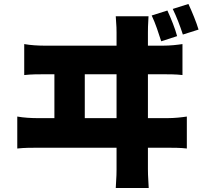

<svg xmlns="http://www.w3.org/2000/svg" viewBox="-20 -880 1040 967"><path d="M823 -827 744 -802C764 -760 778 -715 792 -672L872 -698C862 -736 842 -786 823 -827ZM929 -860 850 -835C870 -794 887 -749 901 -706L980 -731C969 -768 948 -819 929 -860ZM102 -658V-502C137 -506 175 -506 207 -506H254V-285H171C139 -285 100 -287 67 -293V-132C102 -136 140 -136 171 -136H567V-26C567 -16 567 9 563 67H729C725 7 725 -20 725 -28V-136H822C847 -136 892 -136 921 -132V-293C895 -289 860 -285 822 -285H725V-506H800C824 -506 869 -506 899 -502V-658C872 -654 838 -650 800 -650H725V-716C725 -730 725 -752 728 -798H563C567 -746 567 -730 567 -716V-650H207C174 -650 135 -652 102 -658ZM567 -285H407V-506H567Z"/></svg>

Font: Noto Sans CJK HK Black
Style: Regular
Weight: 900
Designer: Ryoko NISHIZUKA 西塚涼子 (kana, bopomofo & ideographs); Paul D. Hunt (Latin, Greek & Cyrillic); Sandoll Communications 산돌커뮤니
Foundry: Adobe
Version: Version 2.004;hotconv 1.0.118;makeotfexe 2.5.65603